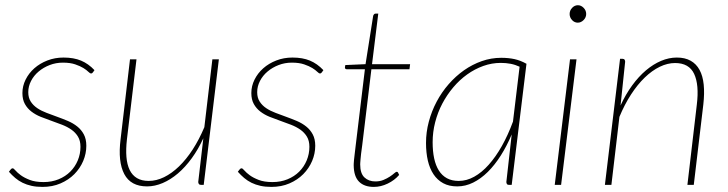

<svg xmlns="http://www.w3.org/2000/svg" viewBox="-20 -726 2858 754"><path d="M345 -442Q342 -437.5 337.5 -437.5Q333.5 -437.5 326.8 -444.2Q320 -451 307.5 -458.8Q295 -466.5 275.5 -473.2Q256 -480 227 -480Q199.5 -480 175 -470.5Q150.5 -461 131.8 -445.2Q113 -429.5 102 -408.2Q91 -387 91 -364Q91 -342 100.8 -327Q110.5 -312 126.5 -301.2Q142.5 -290.5 163 -282.8Q183.5 -275 205 -267.2Q226.5 -259.5 247 -250.8Q267.5 -242 283.5 -229.2Q299.5 -216.5 309.2 -198.2Q319 -180 319 -153.5Q319 -123 306.8 -94Q294.5 -65 272 -42.2Q249.5 -19.5 217.8 -5.8Q186 8 147 8Q123 8 103.8 3.8Q84.5 -0.5 68.8 -8.2Q53 -16 40 -27Q27 -38 15 -51.5L21.5 -60Q25 -65 30 -65Q33.5 -65 40.8 -56.5Q48 -48 61.5 -38Q75 -28 96.8 -19.5Q118.5 -11 151 -11Q183.5 -11 210.2 -22Q237 -33 256 -52Q275 -71 285.5 -96.2Q296 -121.5 296 -149.5Q296 -173.5 286.2 -189.5Q276.5 -205.5 260.5 -216.8Q244.5 -228 224 -236Q203.5 -244 182 -251.5Q160.5 -259 140 -267.2Q119.5 -275.5 103.5 -287.8Q87.5 -300 77.8 -317.5Q68 -335 68 -360.5Q68 -388 80.5 -413.2Q93 -438.5 114.8 -457.8Q136.5 -477 166 -488.5Q195.5 -500 229.5 -500Q269.5 -500 298.2 -488Q327 -476 351 -450.5Z M839.5 -493 780 0H769.5Q763.5 0 761 -3.5Q758.5 -7 758.5 -11.5L778.5 -183Q758.5 -139.5 733 -104.5Q707.5 -69.5 678.8 -45Q650 -20.5 619 -7.2Q588 6 557.5 6Q493.5 6 468 -42.5Q442.5 -91 453.5 -179L490.5 -493H516L478.5 -179Q474 -140 476.5 -109.8Q479 -79.5 489.2 -58.5Q499.5 -37.5 518 -26.5Q536.5 -15.5 564 -15.5Q594 -15.5 624.2 -30.2Q654.5 -45 683 -72.5Q711.5 -100 736.8 -139Q762 -178 782.5 -226.5L814 -493Z M1244 -442Q1241 -437.5 1236.5 -437.5Q1232.5 -437.5 1225.8 -444.2Q1219 -451 1206.5 -458.8Q1194 -466.5 1174.5 -473.2Q1155 -480 1126 -480Q1098.5 -480 1074 -470.5Q1049.5 -461 1030.8 -445.2Q1012 -429.5 1001 -408.2Q990 -387 990 -364Q990 -342 999.8 -327Q1009.5 -312 1025.5 -301.2Q1041.5 -290.5 1062 -282.8Q1082.5 -275 1104 -267.2Q1125.5 -259.5 1146 -250.8Q1166.5 -242 1182.5 -229.2Q1198.5 -216.5 1208.2 -198.2Q1218 -180 1218 -153.5Q1218 -123 1205.8 -94Q1193.5 -65 1171 -42.2Q1148.5 -19.5 1116.8 -5.8Q1085 8 1046 8Q1022 8 1002.8 3.8Q983.5 -0.5 967.8 -8.2Q952 -16 939 -27Q926 -38 914 -51.5L920.5 -60Q924 -65 929 -65Q932.5 -65 939.8 -56.5Q947 -48 960.5 -38Q974 -28 995.8 -19.5Q1017.5 -11 1050 -11Q1082.5 -11 1109.2 -22Q1136 -33 1155 -52Q1174 -71 1184.5 -96.2Q1195 -121.5 1195 -149.5Q1195 -173.5 1185.2 -189.5Q1175.5 -205.5 1159.5 -216.8Q1143.5 -228 1123 -236Q1102.5 -244 1081 -251.5Q1059.5 -259 1039 -267.2Q1018.5 -275.5 1002.5 -287.8Q986.5 -300 976.8 -317.5Q967 -335 967 -360.5Q967 -388 979.5 -413.2Q992 -438.5 1013.8 -457.8Q1035.5 -477 1065 -488.5Q1094.5 -500 1128.5 -500Q1168.5 -500 1197.2 -488Q1226 -476 1250 -450.5Z M1369 -77Q1369 -80 1369.2 -84.5Q1369.5 -89 1370.2 -97.8Q1371 -106.5 1372.8 -120.5Q1374.5 -134.5 1377 -156L1413 -454H1342Q1334.5 -454 1334.5 -461.5L1336 -470.5L1415.5 -474L1445.5 -664Q1446.5 -667 1448.8 -669.8Q1451 -672.5 1454.5 -672.5H1465.5L1441 -474H1590.5L1588 -454H1438.5L1402.5 -156Q1399.5 -135.5 1398 -122.2Q1396.5 -109 1395.8 -100.2Q1395 -91.5 1394.8 -87Q1394.5 -82.5 1394.5 -80.5Q1394.5 -45 1411.2 -29.2Q1428 -13.5 1454 -13.5Q1472 -13.5 1486.2 -19.5Q1500.5 -25.5 1511 -32.5Q1521.5 -39.5 1528.2 -45.5Q1535 -51.5 1538 -51.5Q1541 -51.5 1543 -48.5L1547.5 -39Q1529.5 -18 1502.5 -5Q1475.5 8 1448 8Q1410.5 8 1390 -12.5Q1369.5 -33 1369 -77Z M2020.5 -464Q2003.5 -472 1985.2 -475.5Q1967 -479 1946.5 -479Q1911.5 -479 1878 -467Q1844.5 -455 1814.8 -433.8Q1785 -412.5 1760.2 -383.2Q1735.5 -354 1717.2 -319.5Q1699 -285 1689 -246.2Q1679 -207.5 1679 -167.5Q1679 -132 1685 -104Q1691 -76 1703.5 -56.2Q1716 -36.5 1735.2 -26Q1754.5 -15.5 1781.5 -15.5Q1812.5 -15.5 1842.2 -32Q1872 -48.5 1899.2 -79Q1926.5 -109.5 1950.8 -152.5Q1975 -195.5 1994.5 -248.5ZM1989.5 -198Q1970.5 -153 1946.8 -115.5Q1923 -78 1895.8 -51Q1868.5 -24 1838.2 -9Q1808 6 1775.5 6Q1743.5 6 1720.5 -6.5Q1697.5 -19 1682.5 -41.5Q1667.5 -64 1660.2 -95.2Q1653 -126.5 1653 -164.5Q1653 -207 1664 -248.2Q1675 -289.5 1694.8 -326.8Q1714.5 -364 1742 -395.5Q1769.5 -427 1802.2 -450Q1835 -473 1872 -486Q1909 -499 1948.5 -499Q1977 -499 2000.8 -493.8Q2024.5 -488.5 2047.5 -475.5L1989.5 0H1978.5Q1972.5 0 1970.5 -3.8Q1968.5 -7.5 1968.5 -11.5Z M2244 -493 2183.5 0H2158.5L2218.5 -493ZM2282 -671Q2282 -657.5 2271.8 -647.2Q2261.5 -637 2249 -637Q2236 -637 2226.5 -647.2Q2217 -657.5 2217 -671Q2217 -685 2226.8 -695.2Q2236.5 -705.5 2249.5 -705.5Q2262 -705.5 2272 -695.2Q2282 -685 2282 -671Z M2417 -312Q2437 -355.5 2462.5 -390.5Q2488 -425.5 2516.8 -449.8Q2545.5 -474 2576.2 -487Q2607 -500 2638 -500Q2670 -500 2692.2 -487.5Q2714.5 -475 2727.2 -451.5Q2740 -428 2743.5 -393.8Q2747 -359.5 2742 -315.5L2704.5 0H2679.5L2716.5 -315.5Q2726 -393 2706 -435.8Q2686 -478.5 2631 -478.5Q2601.5 -478.5 2571 -463.8Q2540.5 -449 2512 -421.5Q2483.5 -394 2458 -354.8Q2432.5 -315.5 2412.5 -267L2381 0H2355.5L2415 -495H2425Q2430.5 -495 2432.8 -491.5Q2435 -488 2435 -483.5Z"/></svg>

Font: Lato ExtraLight
Style: Italic
Weight: 275
Italic angle: -7°
Designer: Lukasz Dziedzic with Adam Twardoch and Botio Nikoltchev
Foundry: tyPoland Lukasz Dziedzic
Version: Version 2.015; 2015-08-06; http://www.latofonts.com/